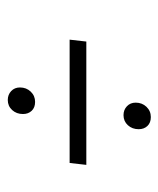

<svg xmlns="http://www.w3.org/2000/svg" viewBox="24 -540 417 506"><g transform="rotate(-90 233.0 -286.5)"><path d="M146 -130Q146 -147 156.5 -158.5Q167 -170 183 -170Q197 -170 206.5 -161Q216 -152 216 -138Q216 -121 205 -109.5Q194 -98 178 -98Q163 -98 154.5 -107Q146 -116 146 -130ZM186 -435Q186 -452 196.5 -463.5Q207 -475 223 -475Q237 -475 246.5 -466Q256 -457 256 -443Q256 -426 245 -414.5Q234 -403 218 -403Q203 -403 194.5 -412Q186 -421 186 -435ZM57 -312H382L377 -268H52Z"/></g></svg>

Font: Bellota Text Light
Style: Italic
Weight: 300
Italic angle: -7.5°
Designer: Kemie Guaida
Foundry: Kemie Guaida
Version: Version 4.001